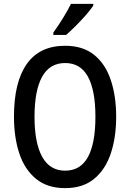

<svg xmlns="http://www.w3.org/2000/svg" viewBox="-20 -1011 671 990"><path d="M579 -409Q579 -302 551 -219Q523 -136 465 -88.5Q407 -41 316 -41Q224 -41 165.5 -89Q107 -137 79.5 -220Q52 -303 52 -410Q52 -587 118 -681Q184 -775 316 -775Q407 -775 465 -728.5Q523 -682 551 -599Q579 -516 579 -409ZM158 -409Q158 -274 197.5 -202.5Q237 -131 316 -131Q395 -131 433.5 -201.5Q472 -272 472 -409Q472 -545 433.5 -615.5Q395 -686 316 -686Q236 -686 197 -615Q158 -544 158 -409ZM461 -982Q448 -962 423 -933.5Q398 -905 370.5 -877.5Q343 -850 321 -831H255V-843Q281 -879 305 -918Q329 -957 346 -991H461Z"/></svg>

Font: Noto Sans Tamil UI Condensed Medium
Style: Regular
Weight: 500
Width: 3
Designer: Jelle Bosma - Monotype Design Team
Foundry: Monotype Imaging Inc.
Version: Version 2.004; ttfautohint (v1.8.4.7-5d5b)